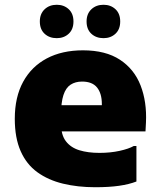

<svg xmlns="http://www.w3.org/2000/svg" viewBox="-20 -774 670 805"><path d="M379 11Q306 11 244 -4Q182 -19 136.5 -52Q91 -85 66.5 -140.5Q42 -196 42 -276Q42 -367 77 -431Q112 -495 176 -529Q240 -563 328 -563Q423 -563 483 -523.5Q543 -484 569.5 -415.5Q596 -347 592 -261L590 -223H160V-333H407V-338Q407 -382 387 -407Q367 -432 324 -432Q296 -432 276 -419Q256 -406 246 -375.5Q236 -345 236 -294V-255Q236 -208 256.5 -181.5Q277 -155 313 -144Q349 -133 397 -133Q443 -133 481.5 -141.5Q520 -150 541 -162H552V-13Q521 -1 479 5Q437 11 379 11ZM414 -614Q383 -614 363 -632.5Q343 -651 343 -684Q343 -716 363 -735Q383 -754 414 -754Q444 -754 464 -735.5Q484 -717 484 -684Q484 -651 464 -632.5Q444 -614 414 -614ZM218 -614Q187 -614 167 -632.5Q147 -651 147 -684Q147 -716 167 -735Q187 -754 218 -754Q248 -754 268 -735.5Q288 -717 288 -684Q288 -651 268 -632.5Q248 -614 218 -614Z"/></svg>

Font: Kufam ExtraBold
Style: Regular
Weight: 800
Designer: Wael Morcos, Artur Schmal
Foundry: Original Type
Version: Version 1.300; ttfautohint (v1.8.3)